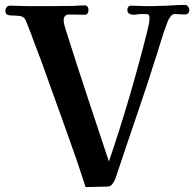

<svg xmlns="http://www.w3.org/2000/svg" viewBox="-20 -754 794 781"><path d="M750 -714Q750 -695 730 -695Q720 -695 710 -696Q700 -697 691 -697Q681 -697 673 -686Q665 -675 662 -666Q646 -625 633.5 -583Q621 -541 607 -499Q582 -419 555 -340Q528 -261 501 -181Q488 -143 475.5 -105Q463 -67 450 -29Q446 -18 438 -6.5Q430 5 416 5L328 7Q292 -106 249.5 -223Q207 -340 166 -455Q153 -493 140.5 -525Q128 -557 114 -595Q109 -611 100 -632.5Q91 -654 85 -670Q78 -687 60.5 -689Q43 -691 28 -691Q18 -691 10 -694Q2 -697 2 -710Q2 -718 7 -724.5Q12 -731 21 -731Q39 -731 57.5 -730Q76 -729 95 -729Q141 -729 187 -729Q233 -729 279 -730Q290 -731 302 -731.5Q314 -732 325 -732Q333 -732 336.5 -726Q340 -720 340 -713Q340 -706 336.5 -700Q333 -694 325 -694Q309 -694 293.5 -694.5Q278 -695 262 -695Q239 -695 239 -671Q239 -661 242.5 -649.5Q246 -638 249 -628Q291 -495 336 -359Q381 -223 423 -97Q467 -226 505.5 -357Q544 -488 577 -619Q580 -633 584 -649Q588 -665 588 -679Q588 -696 579 -696.5Q570 -697 556 -697Q547 -697 538.5 -695.5Q530 -694 521 -694Q513 -694 505.5 -698.5Q498 -703 498 -713Q498 -731 515 -731Q529 -731 543.5 -730Q558 -729 572 -729Q586 -729 599 -729Q612 -729 625 -730Q651 -730 678.5 -732Q706 -734 732 -734Q740 -734 745 -727.5Q750 -721 750 -714Z"/></svg>

Font: Kaisei HarunoUmi
Style: Bold
Weight: 700
Designer: Font-Kai, 金井和夫
Foundry: KAZUO KANAI
Version: Version 5.003